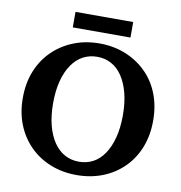

<svg xmlns="http://www.w3.org/2000/svg" viewBox="-93 -953 988 1049"><g transform="rotate(10 401.0 -428.5)"><path d="M401 10Q323 10 257 -16Q191 -42 142 -90.5Q93 -139 66 -206Q39 -273 39 -355Q39 -437 66 -504Q93 -571 142 -619Q191 -667 257 -693.5Q323 -720 401 -720Q479 -720 545 -693.5Q611 -667 660 -619Q709 -571 735.5 -504Q762 -437 762 -355Q762 -273 735.5 -206Q709 -139 660 -90.5Q611 -42 545 -16Q479 10 401 10ZM401 -64Q444 -64 479.5 -83Q515 -102 540.5 -140Q566 -178 580 -232Q594 -286 594 -355Q594 -424 580 -478Q566 -532 540.5 -570Q515 -608 479.5 -627Q444 -646 401 -646Q358 -646 322.5 -627Q287 -608 261 -570Q235 -532 221 -478Q207 -424 207 -355Q207 -286 221 -232Q235 -178 261 -140Q287 -102 322.5 -83Q358 -64 401 -64ZM241 -867H561V-781H241Z"/></g></svg>

Font: Roboto Serif 28pt SemiBold
Style: Regular
Weight: 600
Designer: Greg Gazdowicz
Foundry: Commercial Type
Version: Version 1.008